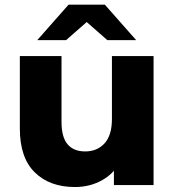

<svg xmlns="http://www.w3.org/2000/svg" viewBox="-20 -775 730 804"><path d="M63.1 -237V-540.3H237.6V-264.4Q237.6 -200.9 262.9 -170.9Q288.2 -140.9 336.6 -140.9Q386.9 -140.9 417.8 -174.7Q448.7 -208.6 448.7 -276.7V-540.3H623.1V0H457V-150.9L488.9 -107.4Q461.3 -51.2 409.5 -21.5Q357.7 8.2 293.6 8.2Q188.2 8.2 125.7 -53.1Q63.1 -114.3 63.1 -237ZM267.1 -755.4H419.1L550.2 -607H429.3L290 -729.4H396.2L256.9 -607H136Z"/></svg>

Font: iiserrat Thin
Style: Regular
Weight: 100
Designer: Akira Ohta
Foundry: Akira Ohta
Version: Version 1.200;Glyphs 3.3.1 (3343)